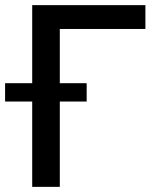

<svg xmlns="http://www.w3.org/2000/svg" viewBox="-53 -727 623 747"><path d="M512.7 -614.3H179.7V-403.3H284.2V-332H179.7V0H72.3V-332H-33.2V-403.3H72.3V-707H512.7Z"/></svg>

Font: Pretendard Medium
Style: Regular
Weight: 500
Designer: Base glyphs from Inter by Rasmus Andersson; Hangeul glyphs from Noto Sans CJK(Source Han Sans) by Jang Soo-young and Kan
Foundry: Kil Hyung-jin
Version: Version 1.309